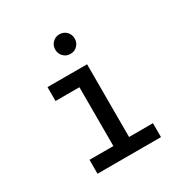

<svg xmlns="http://www.w3.org/2000/svg" viewBox="-165 -847 945 981"><g transform="rotate(-30 308.0 -357.0)"><path d="M272 -10V-511H364.5V-10ZM131 0V-82H505.5V0ZM131 -429V-511H327V-429ZM318 -599Q294 -599 277.5 -615.8Q261 -632.5 261 -656.5Q261 -681 277.5 -697.8Q294 -714.5 318 -714.5Q343 -714.5 359.2 -697.8Q375.5 -681 375.5 -656.5Q375.5 -632.5 359.2 -615.8Q343 -599 318 -599Z"/></g></svg>

Font: Overpass Mono Medium
Style: Regular
Weight: 500
Monospace: yes
Designer: Delve Withrington, Dave Bailey
Foundry: Delve Fonts LLC
Version: Version 4.000